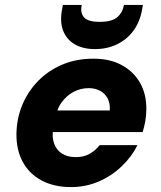

<svg xmlns="http://www.w3.org/2000/svg" viewBox="-20 -750 655 782"><path d="M269 12Q200 12 149.5 -15Q99 -42 72.5 -91Q46 -140 47 -206Q48 -268 71 -323Q94 -378 135.5 -420.5Q177 -463 234 -487Q291 -511 361 -511Q428 -511 476.5 -484.5Q525 -458 551 -411.5Q577 -365 576 -304Q576 -279 571.5 -255Q567 -231 561 -212H152L168 -300H427Q429 -329 418.5 -349Q408 -369 388 -380Q368 -391 341 -391Q309 -391 280 -376Q251 -361 230 -331.5Q209 -302 202 -257L197 -227Q191 -193 200 -166.5Q209 -140 231.5 -125Q254 -110 289 -110Q322 -110 346 -124Q370 -138 386 -159H540Q516 -111 475 -72Q434 -33 381.5 -10.5Q329 12 269 12ZM367 -550Q318 -550 284.5 -569.5Q251 -589 237 -625.5Q223 -662 233 -713L236 -730H313Q306 -698 322 -679.5Q338 -661 386 -661Q435 -661 457 -679.5Q479 -698 485 -730H562L559 -712Q550 -661 523.5 -625Q497 -589 456.5 -569.5Q416 -550 367 -550Z"/></svg>

Font: DM Sans 20pt Black
Style: Italic
Weight: 900
Italic angle: -10°
Version: Version 4.004;gftools[0.9.30]